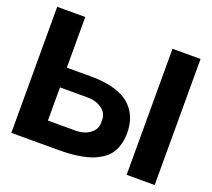

<svg xmlns="http://www.w3.org/2000/svg" viewBox="-133 -983 1279 1158"><g transform="rotate(20 506.0 -404.5)"><path d="M786 -809H966V0H786ZM381 -484Q469 -484 533 -465Q597 -446 633.5 -411.5Q670 -377 686.5 -334Q703 -291 703 -238Q703 -194 692 -158.5Q681 -123 662 -98.5Q643 -74 614 -56Q585 -38 555 -27.5Q525 -17 487 -10.5Q449 -4 415 -2Q381 0 341 0H46V-809H226V-484ZM534 -241V-263Q534 -303 497.5 -330.5Q461 -358 403 -358H228V-145H403Q461 -145 497.5 -172.5Q534 -200 534 -241Z"/></g></svg>

Font: Neutral Face
Style: Bold
Weight: 700
Designer: Vadym Aksieiev
Version: Version 1.039;Fontself Maker 3.5.7